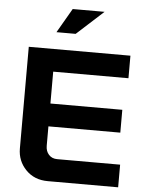

<svg xmlns="http://www.w3.org/2000/svg" viewBox="-59 -927 728 973"><g transform="rotate(5 305.0 -440.0)"><path d="M65.9 -669.9H583V-555.2H200.2V-393.1H565.9V-276.9H200.2V-178.2Q200.2 -150.4 216.3 -132.8Q232.4 -115.2 258.8 -115.2H579.1V0H221.2Q152.3 0 109.1 -44.7Q65.9 -89.4 65.9 -152.8ZM199.2 -755.9 271 -879.9H433.1L296.9 -755.9Z"/></g></svg>

Font: LT Wave Text Bold
Style: Regular
Weight: 700
Designer: Daniel Lyons
Version: Version 2.5 (Glyphs App)